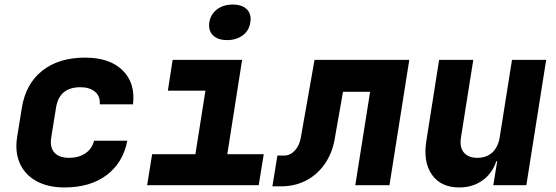

<svg xmlns="http://www.w3.org/2000/svg" viewBox="-20 -813 2440 843"><path d="M263 10Q191 10 140.5 -17.5Q90 -45 67.5 -95Q45 -145 55 -210L76 -340Q93 -445 165.5 -502.5Q238 -560 354 -560Q461 -560 518 -504.5Q575 -449 564 -355H418Q421 -390 397.5 -410Q374 -430 333 -430Q240 -430 226 -340L205 -210Q198 -167 218.5 -143.5Q239 -120 284 -120Q325 -120 354.5 -139.5Q384 -159 393 -195H539Q520 -98 448 -44Q376 10 263 10Z M626 0 648 -136H838L882 -415H717L738 -550H1043L978 -136H1138L1116 0ZM977 -637Q936 -637 915 -658Q894 -679 899 -715Q905 -751 933 -772Q961 -793 1002 -793Q1043 -793 1064 -772Q1085 -751 1079 -715Q1074 -679 1046 -658Q1018 -637 977 -637Z M1176 5 1198 -130H1228Q1254 -130 1274.5 -152Q1295 -174 1301 -210L1361 -550H1777L1690 0H1540L1605 -410H1486L1449 -200Q1438 -139 1405.5 -92.5Q1373 -46 1324 -20.5Q1275 5 1216 5Z M1996 10Q1916 10 1876.5 -46Q1837 -102 1852 -195L1908 -550H2058L2004 -210Q1997 -167 2016.5 -143.5Q2036 -120 2076 -120Q2116 -120 2141.5 -143.5Q2167 -167 2174 -210L2228 -550H2378L2291 0H2146L2163 -105H2159Q2141 -51 2098 -20.5Q2055 10 1996 10Z"/></svg>

Font: JetBrains Mono NL ExtraBold
Style: Italic
Weight: 800
Italic angle: -9°
Monospace: yes
Designer: Philipp Nurullin, Konstantin Bulenkov
Foundry: JetBrains
Version: Version 2.305; ttfautohint (v1.8.4.7-5d5b)